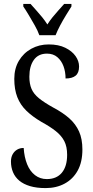

<svg xmlns="http://www.w3.org/2000/svg" viewBox="-20 -951 475 981"><path d="M213 10Q167 10 133.5 0Q100 -10 78.5 -28Q57 -46 46.5 -71Q36 -96 36 -126Q36 -147 44.5 -162.5Q53 -178 67.5 -186.5Q82 -195 101 -195Q104 -148 118.5 -112Q133 -76 159 -56Q185 -36 219 -36Q269 -36 296 -68.5Q323 -101 323 -160Q323 -202 308.5 -230Q294 -258 265 -281Q236 -304 192 -328Q146 -355 115 -385Q84 -415 68.5 -454.5Q53 -494 53 -548Q53 -601 76.5 -640.5Q100 -680 140 -702Q180 -724 229 -724Q279 -724 313.5 -707Q348 -690 366 -664.5Q384 -639 384 -611Q384 -579 366.5 -564.5Q349 -550 315 -550Q315 -584 304.5 -612.5Q294 -641 273 -659Q252 -677 220 -677Q176 -677 153 -645Q130 -613 130 -559Q130 -523 141 -497Q152 -471 179 -449Q206 -427 253 -401Q302 -375 334.5 -346Q367 -317 384 -279Q401 -241 401 -187Q401 -123 377 -79.5Q353 -36 310.5 -13Q268 10 213 10ZM181 -771Q173 -794 158 -820.5Q143 -847 127.5 -873Q112 -899 99 -918V-931H136Q150 -915 165.5 -898Q181 -881 195.5 -863Q210 -845 222 -826Q234 -845 248.5 -863Q263 -881 278.5 -898Q294 -915 308 -931H345V-918Q333 -899 317 -873Q301 -847 287 -820.5Q273 -794 264 -771Z"/></svg>

Font: Noto Serif Khmer ExtraCondensed
Style: Regular
Weight: 400
Width: 2
Designer: Danh Hong and the Monotype Design Team
Foundry: Monotype Imaging Inc.
Version: Version 2.004